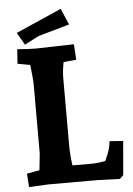

<svg xmlns="http://www.w3.org/2000/svg" viewBox="-60 -943 685 992"><g transform="rotate(-5 282.5 -446.5)"><path d="M111 -77 120 -163V-512Q120 -551 111 -623L46 -635L51 -710Q104 -705 151 -705L345 -710L350 -629L284 -623Q275 -578 275 -542V-193Q275 -143 283 -87H377Q416 -87 454 -95Q472 -134 477 -153Q482 -172 485 -195L555 -190L540 -14L521 4Q427 0 407 0H150L50 5L45 -65ZM293 -898 329 -814Q186 -774 167 -768L93 -730L56 -794Z"/></g></svg>

Font: Andada SC
Style: Bold
Weight: 700
Designer: Carolina Giovagnoli
Foundry: Carolina Giovagnoli
Version: Version 1.003